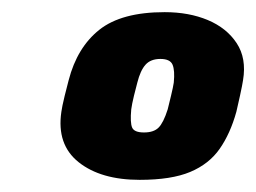

<svg xmlns="http://www.w3.org/2000/svg" viewBox="-20 -725 422 316"><path d="M210 -429Q146 -429 109.5 -458Q73 -487 81 -541Q82 -549 86.5 -567.5Q91 -586 93 -593Q107 -647 143.5 -676Q180 -705 251 -705Q291 -705 322 -692Q353 -679 369.5 -654Q386 -629 380 -593Q379 -586 375 -567.5Q371 -549 369 -541Q359 -505 341.5 -480Q324 -455 293 -442Q262 -429 210 -429ZM217 -507Q233 -507 241 -515Q249 -523 256 -545Q258 -553 261.5 -567.5Q265 -582 266 -589Q268 -609 264 -618.5Q260 -628 244 -628Q228 -628 219.5 -618.5Q211 -609 206 -589Q204 -582 200.5 -567.5Q197 -553 196 -545Q194 -523 197.5 -515Q201 -507 217 -507Z"/></svg>

Font: Rubik ExtraBold
Style: Italic
Weight: 800
Italic angle: -12°
Designer: Hubert and Fischer
Foundry: Hubert and Fischer
Version: Version 2.300;gftools[0.9.30]